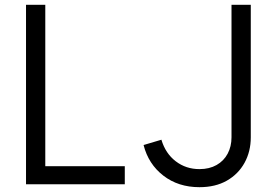

<svg xmlns="http://www.w3.org/2000/svg" viewBox="-20 -765 1149 797"><path d="M88 0V-745H168V-75H498V0ZM576 -163 650 -185Q667 -128 709.5 -95.5Q752 -63 808 -63Q849 -63 879 -80Q909 -97 925 -127Q941 -157 941 -195V-745H1021V-195Q1021 -136 995 -89Q969 -42 921.5 -15Q874 12 808 12Q720 12 658 -36Q596 -84 576 -163Z"/></svg>

Font: Kosmopol Plus Jakarta Sans
Style: Regular
Weight: 400
Designer: Gumpita Rahayu
Foundry: Tokotype
Version: Version 2.006